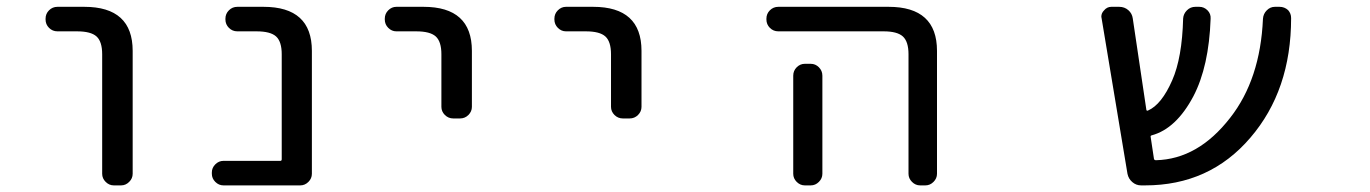

<svg xmlns="http://www.w3.org/2000/svg" viewBox="-20 -567 4040 566"><path d="M149.4 -474.6Q134.8 -474.6 124.5 -484.9Q114.3 -495.1 114.3 -509.8V-511.7Q114.3 -526.4 124.5 -536.6Q134.8 -546.9 149.4 -546.9H228.5Q371.1 -546.9 371.1 -417V-54.7Q371.1 -41 360.8 -30.8Q350.6 -20.5 336.9 -20.5H315.4Q301.8 -20.5 291.5 -30.8Q281.2 -41 281.2 -54.7V-407.2Q281.2 -444.3 264.6 -459.5Q248 -474.6 207 -474.6Z M810.5 -407.2Q810.5 -444.3 793.9 -459.5Q777.3 -474.6 736.3 -474.6H679.7Q665 -474.6 654.8 -484.9Q644.5 -495.1 644.5 -509.8V-511.7Q644.5 -526.4 654.8 -536.6Q665 -546.9 679.7 -546.9H756.8Q899.4 -546.9 899.4 -417V-54.7Q899.4 -41 889.2 -30.8Q878.9 -20.5 865.2 -20.5H638.7Q625 -20.5 614.7 -30.8Q604.5 -41 604.5 -54.7V-58.6Q604.5 -72.3 614.7 -82.5Q625 -92.8 638.7 -92.8H806.6Q810.5 -92.8 810.5 -97.7Z M1148.4 -474.6Q1134.8 -474.6 1124.5 -484.9Q1114.3 -495.1 1114.3 -509.8V-511.7Q1114.3 -526.4 1124.5 -536.6Q1134.8 -546.9 1148.4 -546.9H1228.5Q1371.1 -546.9 1371.1 -417V-252Q1371.1 -238.3 1360.8 -228Q1350.6 -217.8 1335.9 -217.8H1316.4Q1301.8 -217.8 1291.5 -228Q1281.2 -238.3 1281.2 -252V-407.2Q1281.2 -444.3 1264.6 -459.5Q1248 -474.6 1207 -474.6Z M1648.4 -474.6Q1634.8 -474.6 1624.5 -484.9Q1614.3 -495.1 1614.3 -509.8V-511.7Q1614.3 -526.4 1624.5 -536.6Q1634.8 -546.9 1648.4 -546.9H1728.5Q1871.1 -546.9 1871.1 -417V-252Q1871.1 -238.3 1860.8 -228Q1850.6 -217.8 1835.9 -217.8H1816.4Q1801.8 -217.8 1791.5 -228Q1781.2 -238.3 1781.2 -252V-407.2Q1781.2 -444.3 1764.6 -459.5Q1748 -474.6 1707 -474.6Z M2274.4 -474.6Q2259.8 -474.6 2249.5 -484.9Q2239.3 -495.1 2239.3 -509.8V-511.7Q2239.3 -526.4 2249.5 -536.6Q2259.8 -546.9 2274.4 -546.9H2599.6Q2742.2 -546.9 2742.2 -417V-54.7Q2742.2 -41 2731.9 -30.8Q2721.7 -20.5 2708 -20.5H2692.4Q2678.7 -20.5 2668.5 -30.8Q2658.2 -41 2658.2 -54.7V-407.2Q2658.2 -444.3 2641.6 -459.5Q2625 -474.6 2585 -474.6ZM2370.1 -378.9Q2383.8 -378.9 2394 -368.7Q2404.3 -358.4 2404.3 -343.8V-99.6V-54.7Q2404.3 -41 2394 -30.8Q2383.8 -20.5 2370.1 -20.5H2352.5Q2338.9 -20.5 2328.6 -30.8Q2318.4 -41 2318.4 -54.7V-99.6V-343.8Q2318.4 -358.4 2328.6 -368.7Q2338.9 -378.9 2352.5 -378.9Z M3752 -546.9Q3766.6 -546.9 3777.3 -537.1Q3786.1 -527.3 3786.1 -513.7Q3786.1 -300.8 3666 -161.1Q3545.9 -20.5 3355.5 -20.5H3343.8Q3329.1 -20.5 3317.9 -30.3Q3306.6 -40 3303.7 -54.7L3227.5 -512.7Q3226.6 -515.6 3226.6 -517.6Q3226.6 -528.3 3234.4 -536.1Q3243.2 -546.9 3255.9 -546.9H3279.3Q3294.9 -546.9 3306.2 -537.1Q3317.4 -527.3 3319.3 -512.7L3359.4 -243.2Q3360.4 -239.3 3364.3 -241.2Q3404.3 -258.8 3435.5 -330.1Q3464.8 -396.5 3467.8 -512.7Q3468.8 -526.4 3479 -536.6Q3489.3 -546.9 3503.9 -546.9H3515.6Q3529.3 -546.9 3539.6 -536.6Q3549.8 -526.4 3548.8 -511.7Q3543.9 -371.1 3498 -283.2Q3447.3 -187.5 3375 -168Q3371.1 -167 3372.1 -163.1L3381.8 -98.6Q3382.8 -94.7 3387.7 -94.7Q3511.7 -97.7 3606.4 -219.7Q3695.3 -333 3703.1 -511.7Q3704.1 -526.4 3714.4 -536.6Q3724.6 -546.9 3738.3 -546.9Z"/></svg>

Font: Rounded-L Mgen+ 2m regular
Style: Regular
Weight: 400
Designer: [Source Han Sans]
Ryoko NISHIZUKA  (kana & ideographs); Paul D. Hunt (Latin, Greek & Cyrillic); Wenlong ZHANG  (bopomofo
Version: Version 1.059.20150602